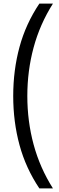

<svg xmlns="http://www.w3.org/2000/svg" viewBox="-20 -828 330 1068"><path d="M199 220Q123.5 107.5 88.5 -21.5Q53.5 -150.5 53.5 -294Q53.5 -437.5 88.5 -566.5Q123.5 -695.5 199 -808H274.5Q202 -693.5 167 -564Q132 -434.5 132 -294Q132 -153.5 167 -24Q202 105.5 274.5 220Z"/></svg>

Font: Encode Sans Condensed Condensed
Style: Regular
Weight: 400
Width: 3
Designer: Multiple Designers
Foundry: Impallari Type
Version: Version 3.000; ttfautohint (v1.8.3) -l 8 -r 50 -G 200 -x 14 